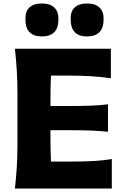

<svg xmlns="http://www.w3.org/2000/svg" viewBox="-20 -1080 715 1100"><path d="M65.4 0Q72.8 -64.5 76.4 -125Q80.1 -185.5 80.1 -260.7V-532.7Q80.1 -610.8 76.4 -672.6Q72.8 -734.4 65.4 -800.8H615.2V-631.8Q564 -639.2 505.4 -643.1Q446.8 -647 367.7 -647H272Q270.5 -612.8 269.8 -577.6Q269 -542.5 269 -502V-472.7H371.1Q443.8 -472.7 496.6 -474.4Q549.3 -476.1 598.6 -482.4V-325.2Q546.9 -330.6 494.1 -332.3Q441.4 -334 370.6 -334H269V-291.5Q269 -253.9 269.8 -220.5Q270.5 -187 272 -154.3H380.9Q447.3 -154.3 506.6 -157Q565.9 -159.7 620.6 -168.9V0ZM478.5 -871.1Q433.6 -871.1 409.2 -894.8Q384.8 -918.5 384.8 -972.7Q384.8 -1017.6 409.4 -1038.8Q434.1 -1060.1 480 -1060.1Q524.9 -1060.1 549.3 -1037.6Q573.7 -1015.1 573.7 -971.7Q573.7 -918.5 548.8 -894.8Q523.9 -871.1 478.5 -871.1ZM219.7 -871.1Q174.8 -871.1 150.1 -894.8Q125.5 -918.5 125.5 -972.7Q125.5 -1017.6 150.4 -1038.8Q175.3 -1060.1 220.7 -1060.1Q265.6 -1060.1 290.3 -1037.6Q314.9 -1015.1 314.9 -971.7Q314.9 -918.5 290 -894.8Q265.1 -871.1 219.7 -871.1Z"/></svg>

Font: Pinar DS2-Bold
Style: Regular
Weight: 700
Designer: Amin Abedi
Version: Version 2.000